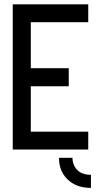

<svg xmlns="http://www.w3.org/2000/svg" viewBox="-20 -704 474 904"><path d="M408.2 180.7V119.1Q349.6 119.1 329.1 75.2Q321.3 58.6 321.3 39.1H257.8Q257.8 111.3 310.5 151.4Q349.6 180.7 408.2 180.7ZM40 0V-683.6H395.5V-599.6H125V-382.8H303.7V-297.9H125V-84H395.5V0Z"/></svg>

Font: Post No Bills Colombo
Style: SemiBold
Weight: 700
Designer: Kosala Senevirathne, Siva Puranthara, Lasantha Premarathna, Tharique Azeez
Foundry: Mooniak
Version: Version 1.220 ; ttfautohint (v1.5)